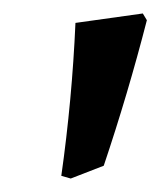

<svg xmlns="http://www.w3.org/2000/svg" viewBox="-20 -674 238 285"><path d="M134 -428 85 -409 71 -413Q87 -526 92 -640L192 -654L198 -644Q170 -535 134 -428Z"/></svg>

Font: Alegreya
Style: Bold Italic
Weight: 700
Italic angle: -7°
Designer: Juan Pablo del Peral
Foundry: Huerta Tipografica
Version: Version 2.007; ttfautohint (v1.6)